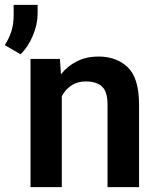

<svg xmlns="http://www.w3.org/2000/svg" viewBox="-70 -771 649 791"><path d="M283.7 -435.5Q249 -435.5 224.1 -418.9Q199.2 -402.3 184.6 -374.5V0H55.7V-528.3H176.8L181.2 -464.8Q208.5 -499.5 247.8 -518.8Q287.1 -538.1 335 -538.1Q410.6 -538.1 456.8 -493.4Q502.9 -448.7 502.9 -338.9V0H373V-339.8Q373 -394 349.9 -414.8Q326.7 -435.5 283.7 -435.5ZM85 -751V-714.8Q85 -670.9 65.4 -624.3Q45.9 -577.6 14.6 -547.4L-50.3 -585Q-33.2 -611.8 -23.4 -641.1Q-13.7 -670.4 -13.7 -709.5V-751Z"/></svg>

Font: Vazirmatn UI SemiBold
Style: Regular
Weight: 600
Designer: Saber Rastikerdar
Foundry: Saber Rastikerdar
Version: Version 33.003